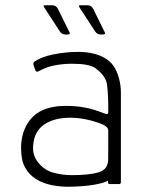

<svg xmlns="http://www.w3.org/2000/svg" viewBox="-20 -699 562 729"><path d="M356 -232Q299 -252 247 -252Q185 -252 147.5 -226Q110 -200 106 -148Q102 -109 126.5 -80Q151 -51 185.5 -42.5Q220 -34 253 -34Q317 -34 354 -44.5Q391 -55 391 -97V-204Q391 -220 356 -232ZM439 -99Q439 -48 413.5 -27Q388 -6 340 2Q292 10 237 10Q206 10 174.5 3.5Q143 -3 117 -19Q91 -35 75.5 -62.5Q60 -90 60 -137Q60 -187 81.5 -225Q103 -263 140.5 -280Q178 -297 229 -297Q268 -297 301 -291Q334 -285 380 -267Q390 -263 391 -272Q392 -337 386 -380Q381 -412 341 -441Q317 -457 254 -457Q214 -457 179 -449Q150 -442 128 -429Q117 -423 114 -433L107 -453Q105 -461 112 -466Q138 -483 180 -492Q230 -502 276 -502Q307 -502 333 -496Q359 -490 379 -478Q399 -466 411.5 -448Q424 -430 431.5 -402.5Q439 -375 439 -348ZM391 -136H439V-8Q439 0 432 0H396Q390 0 390 -8ZM207 -580 149 -669Q142 -679 150 -679H179Q193 -679 200 -665L244 -576Q248 -568 236 -568H228Q215 -568 207 -580ZM341 -580 283 -669Q276 -679 284 -679H313Q327 -679 334 -665L378 -576Q382 -568 370 -568H362Q349 -568 341 -580Z"/></svg>

Font: Vivano Light
Style: Regular
Weight: 300
Designer: Joe Prince, Josias Burgherr
Version: Version 2.064;September 19, 2022;FontCreator 14.0.0.2877 64-